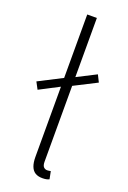

<svg xmlns="http://www.w3.org/2000/svg" viewBox="-144 -768 549 825"><g transform="rotate(20 130.5 -355.5)"><path d="M15 -342 -2 -374 115 -434 140 -444 236 -493 252 -461 140 -404 115 -394ZM164 8Q144 8 131 0Q118 -8 111.5 -25Q105 -42 105 -68V-719H149V-62Q149 -45 155.5 -38Q162 -31 172 -31Q175 -31 178.5 -31.5Q182 -32 188 -33L195 2Q189 5 181.5 6.5Q174 8 164 8Z"/></g></svg>

Font: Mada Light
Style: Regular
Weight: 300
Designer: Khaled Hosny
Version: Version 1.5